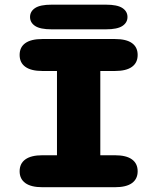

<svg xmlns="http://www.w3.org/2000/svg" viewBox="-20 -782 659 802"><path d="M157 0Q110 0 86 -17.2Q62 -34.5 62 -66.5Q62 -99 86 -116.2Q110 -133.5 157 -133.5H218V-485.5H157Q110 -485.5 86 -502.8Q62 -520 62 -552.5Q62 -585 86 -602Q110 -619 157 -619H460Q507.5 -619 531.2 -602Q555 -585 555 -552.5Q555 -520 531.2 -502.8Q507.5 -485.5 460 -485.5H399V-133.5H460Q507.5 -133.5 531.2 -116.2Q555 -99 555 -66.5Q555 -34.5 531.2 -17.2Q507.5 0 460 0ZM105.5 -711Q105.5 -734.5 126.8 -748.5Q148 -762.5 195.5 -762.5H422.5Q470 -762.5 491.2 -748.5Q512.5 -734.5 512.5 -711Q512.5 -687.5 491.2 -673.5Q470 -659.5 422.5 -659.5H195.5Q148 -659.5 126.8 -673.5Q105.5 -687.5 105.5 -711Z"/></svg>

Font: Sono ExtraLight Monospace ExtraBold
Style: Regular
Weight: 800
Version: Version 2.112